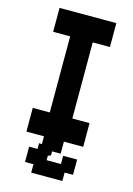

<svg xmlns="http://www.w3.org/2000/svg" viewBox="-126 -700 671 970"><g transform="rotate(15 209.5 -215.5)"><path d="M61 11V-113H150V-511H61V-636H358V-511H268V-113H358V11ZM138 205V161H94V81H138V51L153 52V-27H257V74H212V95L197 101V124H272V81H345V161H301V205Z"/></g></svg>

Font: Pixelify Sans SemiBold
Style: Regular
Weight: 600
Designer: Stefie Justprince
Foundry: Typecalism Foundryline
Version: Version 1.000